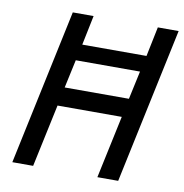

<svg xmlns="http://www.w3.org/2000/svg" viewBox="-78 -762 801 836"><g transform="rotate(10 322.5 -344.0)"><path d="M31 0 177 -688H269L242 -557H526L553 -688H645L499 0H407L466 -277H182L123 0ZM199 -360H483L510 -485H226Z"/></g></svg>

Font: Saira Semi Condensed
Style: Italic
Weight: 400
Width: 4
Italic angle: -12°
Designer: Hector Gatti with collaboration of the Omnibus-Type team
Foundry: Omnibus-Type
Version: Version 1.001; ttfautohint (v1.8)